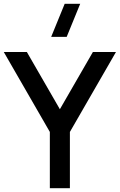

<svg xmlns="http://www.w3.org/2000/svg" viewBox="-20 -995 633 1015"><path d="M332.5 -800H250.5L322 -975H404ZM243.5 0V-297.5L0 -720H122L296.5 -417.5L471 -720H593L349.5 -297.5V0Z"/></svg>

Font: Manrope ExtraLight SemiBold
Style: Regular
Weight: 600
Version: Version 4.504